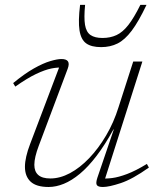

<svg xmlns="http://www.w3.org/2000/svg" viewBox="-20 -736 641 766"><path d="M368.5 -27 434 -219.5H432.5Q398.5 -157.5 365 -113.8Q331.5 -70 298.8 -42.8Q266 -15.5 234.8 -2.8Q203.5 10 174 10Q125 10 102.2 -11.2Q79.5 -32.5 79.5 -70.5Q79.5 -89.5 84.8 -112.2Q90 -135 100 -161L221 -480.5L232 -466Q211.5 -468 185.2 -462.8Q159 -457.5 123.8 -440.8Q88.5 -424 41 -390.5L32.5 -404.5Q78 -442 115.2 -463Q152.5 -484 180.5 -492.2Q208.5 -500.5 225 -500.5Q245 -500.5 251.2 -491Q257.5 -481.5 250 -461.5L134.5 -154Q126 -131.5 121.5 -112.5Q117 -93.5 117 -78.5Q117 -51.5 132.8 -37.8Q148.5 -24 181 -24Q219.5 -24 259.2 -45.2Q299 -66.5 336 -105.2Q373 -144 403.5 -195.8Q434 -247.5 453 -308.5L511.5 -490.5H548L394.5 -8.5L383.5 -24.5Q403 -22.5 428 -25.8Q453 -29 487 -41.8Q521 -54.5 566 -82L574 -67.5Q508.5 -21 461.8 -5.5Q415 10 390.5 10Q371 10 366.2 2Q361.5 -6 368.5 -27ZM389 -584.5Q420 -584.5 444.8 -596Q469.5 -607.5 492 -636.2Q514.5 -665 540 -716.5H564.5Q533 -650 505.5 -613.5Q478 -577 449 -562.5Q420 -548 383.5 -548Q344.5 -548 323.8 -563Q303 -578 297.2 -614.8Q291.5 -651.5 299.5 -716.5H319.5Q314.5 -665.5 319.2 -636.8Q324 -608 341.2 -596.2Q358.5 -584.5 389 -584.5Z"/></svg>

Font: Newsreader 9pt ExtraLight
Style: Italic
Weight: 250
Italic angle: -17°
Designer: Hugues Gentile
Foundry: Production Type
Version: Version 1.003